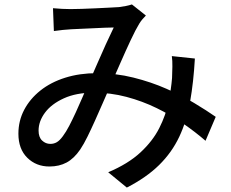

<svg xmlns="http://www.w3.org/2000/svg" viewBox="-20 -781 1040 866"><path d="M219 -744Q239 -742 260.5 -741Q282 -740 298 -740Q319 -740 349 -741Q379 -742 411 -743.5Q443 -745 472 -746.5Q501 -748 517 -749Q533 -751 548 -754Q563 -757 575 -761L638 -711Q629 -702 621.5 -693Q614 -684 608 -674Q592 -648 569.5 -600Q547 -552 522.5 -496Q498 -440 475 -388Q460 -354 443 -315Q426 -276 408.5 -237Q391 -198 374.5 -164.5Q358 -131 342 -107Q314 -66 280.5 -48Q247 -30 203 -30Q143 -30 103 -69.5Q63 -109 63 -178Q63 -236 89 -285.5Q115 -335 162 -372.5Q209 -410 274 -430.5Q339 -451 417 -451Q502 -451 582 -431Q662 -411 731 -380.5Q800 -350 856.5 -316Q913 -282 953 -254L907 -146Q862 -185 806.5 -223.5Q751 -262 686.5 -293.5Q622 -325 550.5 -344Q479 -363 402 -363Q324 -363 268 -337.5Q212 -312 183 -273Q154 -234 154 -192Q154 -162 170 -147Q186 -132 207 -132Q223 -132 236 -139.5Q249 -147 263 -166Q278 -186 292.5 -214Q307 -242 322 -274.5Q337 -307 351.5 -341Q366 -375 379 -405Q399 -448 418.5 -493.5Q438 -539 457.5 -581.5Q477 -624 493 -657Q478 -657 453 -656Q428 -655 399 -653.5Q370 -652 344 -651Q318 -650 301 -649Q285 -648 263.5 -646Q242 -644 223 -641ZM859 -517Q853 -411 837.5 -323Q822 -235 788.5 -164Q755 -93 697.5 -36.5Q640 20 552 65L468 -4Q558 -42 613.5 -93.5Q669 -145 698.5 -203.5Q728 -262 740 -320.5Q752 -379 756 -429Q757 -454 757.5 -480.5Q758 -507 755 -528Z"/></svg>

Font: Noto Sans KR Medium
Style: Regular
Weight: 500
Designer: Ryoko NISHIZUKA  (kana, bopomofo & ideographs); Paul D. Hunt (Latin, Greek & Cyrillic); Sandoll Communications , Soo-you
Foundry: Adobe
Version: Version 2.004-H2;hotconv 1.0.118;makeotfexe 2.5.65603